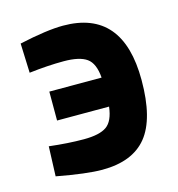

<svg xmlns="http://www.w3.org/2000/svg" viewBox="-84 -584 619 667"><g transform="rotate(-15 225.5 -250.5)"><path d="M201 -510Q416 -510 416 -257Q416 -118 364.5 -54.5Q313 9 204 9Q148 9 41 -11L45 -118Q113 -110 169.5 -110Q226 -110 251.5 -128Q277 -146 283 -197H96V-301H284Q280 -353 254 -371.5Q228 -390 171 -390Q114 -390 47 -382L43 -488Q143 -510 201 -510Z"/></g></svg>

Font: Titillium Web[RUS by Daymarius]
Style: Bold
Weight: 700
Designer: Cyrillization by Daymarius
Foundry: Cyrillization by Daymarius
Version: Version 1.002 September 11, 2018